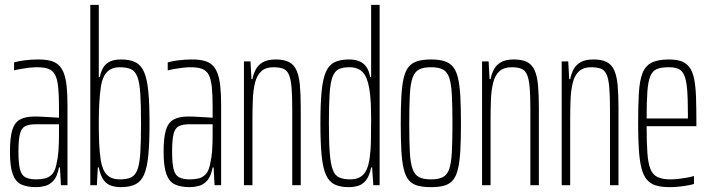

<svg xmlns="http://www.w3.org/2000/svg" viewBox="-20 -763 2927 791"><path d="M129 8Q92 8 68 -3Q44 -14 32.5 -45.5Q21 -77 21 -138Q21 -194 30 -225.5Q39 -257 61.5 -270Q84 -283 123 -283Q133 -283 146 -282.5Q159 -282 173 -281Q187 -280 200 -279.5Q213 -279 223 -278V-324Q223 -374 219.5 -406Q216 -438 206.5 -455.5Q197 -473 179 -479.5Q161 -486 132 -486Q118 -486 100.5 -484Q83 -482 66 -479Q49 -476 38 -473V-506Q55 -511 81.5 -514.5Q108 -518 138 -518Q166 -518 186.5 -513Q207 -508 220.5 -496Q234 -484 242.5 -462.5Q251 -441 254.5 -408.5Q258 -376 258 -330V0H231L227 -73H223Q216 -36 200.5 -19Q185 -2 166 3Q147 8 129 8ZM129 -24Q147 -24 163.5 -27.5Q180 -31 193 -43.5Q206 -56 212 -84Q219 -114 221 -143.5Q223 -173 223 -210V-251H127Q99 -251 83.5 -243Q68 -235 62 -211Q56 -187 56 -138Q56 -92 62 -67Q68 -42 84 -33Q100 -24 129 -24Z M478 8Q458 8 439.5 2.5Q421 -3 407.5 -20.5Q394 -38 387 -73H383L379 0H352V-743H387V-446H391Q397 -473 408 -488.5Q419 -504 436.5 -511Q454 -518 478 -518Q515 -518 538 -506.5Q561 -495 573.5 -466.5Q586 -438 591 -386.5Q596 -335 596 -255Q596 -175 591 -123.5Q586 -72 573.5 -43.5Q561 -15 537.5 -3.5Q514 8 478 8ZM473 -24Q502 -24 519.5 -32Q537 -40 546 -63.5Q555 -87 558 -133Q561 -179 561 -255Q561 -331 558 -377Q555 -423 546 -446.5Q537 -470 519.5 -478Q502 -486 473 -486Q441 -486 422 -467.5Q403 -449 396 -409Q391 -375 389 -338.5Q387 -302 387 -255Q387 -210 388.5 -173.5Q390 -137 395 -103Q402 -61 421 -42.5Q440 -24 473 -24Z M762 8Q725 8 701 -3Q677 -14 665.5 -45.5Q654 -77 654 -138Q654 -194 663 -225.5Q672 -257 694.5 -270Q717 -283 756 -283Q766 -283 779 -282.5Q792 -282 806 -281Q820 -280 833 -279.5Q846 -279 856 -278V-324Q856 -374 852.5 -406Q849 -438 839.5 -455.5Q830 -473 812 -479.5Q794 -486 765 -486Q751 -486 733.5 -484Q716 -482 699 -479Q682 -476 671 -473V-506Q688 -511 714.5 -514.5Q741 -518 771 -518Q799 -518 819.5 -513Q840 -508 853.5 -496Q867 -484 875.5 -462.5Q884 -441 887.5 -408.5Q891 -376 891 -330V0H864L860 -73H856Q849 -36 833.5 -19Q818 -2 799 3Q780 8 762 8ZM762 -24Q780 -24 796.5 -27.5Q813 -31 826 -43.5Q839 -56 845 -84Q852 -114 854 -143.5Q856 -173 856 -210V-251H760Q732 -251 716.5 -243Q701 -235 695 -211Q689 -187 689 -138Q689 -92 695 -67Q701 -42 717 -33Q733 -24 762 -24Z M985 0V-510H1012L1016 -437H1020Q1024 -458 1033.5 -476.5Q1043 -495 1062.5 -506.5Q1082 -518 1116 -518Q1150 -518 1170.5 -507.5Q1191 -497 1201.5 -473.5Q1212 -450 1215.5 -412Q1219 -374 1219 -320V0H1184V-315Q1184 -371 1181 -404.5Q1178 -438 1170 -456Q1162 -474 1146.5 -480Q1131 -486 1106 -486Q1074 -486 1056 -469Q1038 -452 1030.5 -421.5Q1023 -391 1021.5 -350.5Q1020 -310 1020 -264V0Z M1417 8Q1381 8 1358 -3.5Q1335 -15 1322.5 -43.5Q1310 -72 1305 -123.5Q1300 -175 1300 -255Q1300 -335 1305 -386.5Q1310 -438 1322.5 -466.5Q1335 -495 1358 -506.5Q1381 -518 1417 -518Q1442 -518 1459.5 -511Q1477 -504 1488.5 -488.5Q1500 -473 1505 -446H1509V-743H1544V0H1518L1513 -73H1509Q1502 -38 1488 -20.5Q1474 -3 1455.5 2.5Q1437 8 1417 8ZM1423 -24Q1456 -24 1475 -42Q1494 -60 1501 -100Q1507 -136 1508 -175Q1509 -214 1509 -269Q1509 -305 1507.5 -339Q1506 -373 1501 -400Q1493 -447 1473.5 -466.5Q1454 -486 1419 -486Q1392 -486 1375.5 -478Q1359 -470 1350 -446.5Q1341 -423 1338 -377Q1335 -331 1335 -255Q1335 -179 1338.5 -133Q1342 -87 1351 -63.5Q1360 -40 1377.5 -32Q1395 -24 1423 -24Z M1756 8Q1722 8 1699.5 1.5Q1677 -5 1663.5 -21.5Q1650 -38 1643 -68Q1636 -98 1633.5 -143.5Q1631 -189 1631 -254Q1631 -319 1633.5 -365Q1636 -411 1643 -441Q1650 -471 1663.5 -487.5Q1677 -504 1699.5 -511Q1722 -518 1756 -518Q1789 -518 1811 -511Q1833 -504 1846.5 -487.5Q1860 -471 1867 -441Q1874 -411 1876.5 -365Q1879 -319 1879 -254Q1879 -189 1876.5 -143.5Q1874 -98 1867 -68Q1860 -38 1846.5 -21.5Q1833 -5 1811 1.5Q1789 8 1756 8ZM1756 -24Q1786 -24 1804 -33Q1822 -42 1830.5 -66Q1839 -90 1841.5 -135.5Q1844 -181 1844 -254Q1844 -327 1841.5 -373Q1839 -419 1830.5 -443.5Q1822 -468 1804 -477Q1786 -486 1756 -486Q1725 -486 1707 -477Q1689 -468 1680 -443.5Q1671 -419 1668.5 -373Q1666 -327 1666 -254Q1666 -181 1668.5 -135.5Q1671 -90 1680 -66Q1689 -42 1707 -33Q1725 -24 1756 -24Z M1966 0V-510H1993L1997 -437H2001Q2005 -458 2014.5 -476.5Q2024 -495 2043.5 -506.5Q2063 -518 2097 -518Q2131 -518 2151.5 -507.5Q2172 -497 2182.5 -473.5Q2193 -450 2196.5 -412Q2200 -374 2200 -320V0H2165V-315Q2165 -371 2162 -404.5Q2159 -438 2151 -456Q2143 -474 2127.5 -480Q2112 -486 2087 -486Q2055 -486 2037 -469Q2019 -452 2011.5 -421.5Q2004 -391 2002.5 -350.5Q2001 -310 2001 -264V0Z M2294 0V-510H2321L2325 -437H2329Q2333 -458 2342.5 -476.5Q2352 -495 2371.5 -506.5Q2391 -518 2425 -518Q2459 -518 2479.5 -507.5Q2500 -497 2510.5 -473.5Q2521 -450 2524.5 -412Q2528 -374 2528 -320V0H2493V-315Q2493 -371 2490 -404.5Q2487 -438 2479 -456Q2471 -474 2455.5 -480Q2440 -486 2415 -486Q2383 -486 2365 -469Q2347 -452 2339.5 -421.5Q2332 -391 2330.5 -350.5Q2329 -310 2329 -264V0Z M2739 8Q2705 8 2682 1Q2659 -6 2644.5 -23.5Q2630 -41 2622.5 -71Q2615 -101 2612 -146Q2609 -191 2609 -254Q2609 -329 2612 -379.5Q2615 -430 2626.5 -460.5Q2638 -491 2664 -504.5Q2690 -518 2736 -518Q2768 -518 2788.5 -510Q2809 -502 2821.5 -484.5Q2834 -467 2840 -436.5Q2846 -406 2847.5 -361.5Q2849 -317 2849 -256V-243H2644Q2644 -177 2647 -134Q2650 -91 2659.5 -67Q2669 -43 2689 -33.5Q2709 -24 2742 -24Q2758 -24 2775.5 -26Q2793 -28 2809.5 -31Q2826 -34 2839 -38V-5Q2829 -2 2812.5 1Q2796 4 2777 6Q2758 8 2739 8ZM2814 -255V-296Q2814 -360 2810.5 -398Q2807 -436 2798 -455Q2789 -474 2773.5 -480Q2758 -486 2735 -486Q2704 -486 2686 -478.5Q2668 -471 2659 -449Q2650 -427 2647 -385.5Q2644 -344 2644 -275H2834Z"/></svg>

Font: Saira UltraCondensed Thin
Style: Regular
Weight: 250
Width: 1
Designer: Hector Gatti with collaboration of the Omnibus-Type team
Foundry: Omnibus-Type
Version: Version 1.101